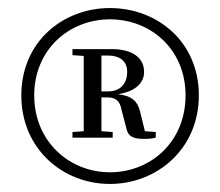

<svg xmlns="http://www.w3.org/2000/svg" viewBox="-20 -801 547 477"><path d="M65 -564C65 -679 153 -753 253 -753C354 -753 441 -679 441 -564C441 -449 355 -373 253 -373C153 -373 65 -449 65 -564ZM33 -564C33 -431 136 -344 253 -344C370 -344 474 -431 474 -564C474 -698 370 -781 253 -781C137 -781 33 -698 33 -564ZM188 -459H260V-473L232 -475V-559H247C269 -559 278 -549 282 -528L294 -482C298 -462 311 -456 337 -456C349 -456 354 -456 367 -459V-473L340 -475L328 -524C322 -549 308 -563 273 -567C319 -574 338 -597 338 -622C338 -657 310 -679 257 -679H160V-664L188 -662V-475L160 -473V-459ZM232 -663H247C281 -663 296 -647 296 -622C296 -596 281 -574 249 -574H232Z"/></svg>

Font: Noto Serif KR Medium
Style: Regular
Weight: 500
Designer: Ryoko NISHIZUKA 西塚涼子 (kana & ideographs); Frank Grießhammer (Latin, Greek & Cyrillic); Wenlong ZHANG 张文龙 (bopomofo); San
Foundry: Adobe
Version: Version 2.001;hotconv 1.1.0;makeotfexe 2.6.0